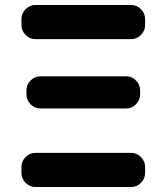

<svg xmlns="http://www.w3.org/2000/svg" viewBox="-20 -750 668 770"><path d="M122 0Q99 0 82.5 -17Q66 -34 66 -57V-80Q66 -103 82.5 -120Q99 -137 122 -137H506Q529 -137 545.5 -120Q562 -103 562 -80V-57Q562 -34 545.5 -17Q529 0 506 0ZM142 -444H486Q509 -444 525.5 -427Q542 -410 542 -387V-372Q542 -349 525.5 -332Q509 -315 486 -315H142Q119 -315 102.5 -332Q86 -349 86 -372V-387Q86 -410 102.5 -427Q119 -444 142 -444ZM122 -593Q99 -593 82.5 -610Q66 -627 66 -650V-673Q66 -696 82.5 -713Q99 -730 122 -730H506Q529 -730 545.5 -713Q562 -696 562 -673V-650Q562 -627 545.5 -610Q529 -593 506 -593Z"/></svg>

Font: Rounded Mplus 1c ExtraBold
Style: Regular
Weight: 800
Version: Version 1.059.20150529